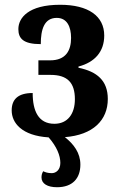

<svg xmlns="http://www.w3.org/2000/svg" viewBox="-20 -567 505 805"><path d="M219 218C284 218 317 181 317 123C317 74 289 37 252 8C370 -1 432 -63 432 -152C432 -229 387 -267 309 -283V-288C378 -306 417 -351 417 -418C417 -500 350 -547 232 -547C99 -547 57 -492 57 -445C57 -406 77 -382 151 -382C151 -443 165 -492 218 -492C261 -492 278 -455 278 -408C278 -355 256 -314 190 -314H141V-253H192C263 -253 294 -220 294 -151C294 -90 264 -48 208 -48C141 -48 117 -102 117 -177C55 -177 29 -150 29 -104C29 -52 71 2 184 9C218 48 233 85 233 116C233 145 215 159 197 159C180 159 170 155 161 151C156 160 154 167 154 177C154 203 179 218 219 218Z"/></svg>

Font: Noto Serif Condensed
Style: Bold
Weight: 700
Width: 3
Designer: Monotype Design Team
Foundry: Monotype Imaging Inc.
Version: Version 2.015